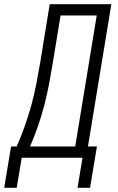

<svg xmlns="http://www.w3.org/2000/svg" viewBox="-68 -755 563 919"><path d="M12 144H-48L-15 -54H12Q34 -104 51.5 -154Q69 -204 83 -255Q97 -306 106.5 -357Q116 -408 125 -459L170 -735H465L353 -54H396L363 144H303L327 0H36ZM76 -54H292L395 -681H222L184 -450Q176 -401 166.5 -351Q157 -301 144 -251Q131 -201 114 -152Q97 -103 76 -54Z"/></svg>

Font: Iosevka QP Light
Style: Italic
Weight: 300
Italic angle: -9°
Designer: Belleve Invis
Foundry: Belleve Invis
Version: Version 20.0.0; ttfautohint (v1.8.4)